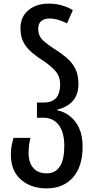

<svg xmlns="http://www.w3.org/2000/svg" viewBox="-20 -790 516 1060"><path d="M237 250Q151 250 95.5 201.5Q40 153 40 64Q40 36 44 15Q48 -6 55 -29H148Q143 -9 140.5 11.5Q138 32 138 56Q138 108 164 137.5Q190 167 237 167Q335 167 335 15Q335 -59 304.5 -99.5Q274 -140 220 -140H184V-224H220Q269 -224 290.5 -250Q312 -276 312 -322Q312 -370 284 -400Q256 -430 218 -455Q188 -474 159 -497.5Q130 -521 111.5 -553.5Q93 -586 93 -634Q93 -697 136.5 -733.5Q180 -770 249 -770Q286 -770 319 -761Q352 -752 382 -734L350 -661Q298 -688 253 -688Q226 -688 208.5 -674.5Q191 -661 191 -631Q191 -591 218 -566.5Q245 -542 285 -517Q315 -498 345 -473.5Q375 -449 394 -414Q413 -379 413 -328Q413 -267 382 -232.5Q351 -198 296 -185V-181Q333 -174 365 -149.5Q397 -125 416.5 -83.5Q436 -42 436 20Q436 130 382.5 190Q329 250 237 250Z"/></svg>

Font: Noto Sans Georgian Condensed Medium
Style: Regular
Weight: 500
Width: 3
Designer: Monotype Design Team, Akaki Razmadze
Foundry: Google LLC
Version: Version 2.005; ttfautohint (v1.8.4.7-5d5b)